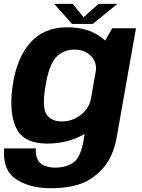

<svg xmlns="http://www.w3.org/2000/svg" viewBox="-40 -739 732 993"><path d="M221.7 234.5Q314 234.5 378.4 211.1Q442.7 187.7 494.3 129.3Q545.8 70.9 564.1 -32.1L663.2 -592.7H540.3L473.9 -476L392.5 -14.8Q376.8 77.1 338.5 102.5Q300.3 127.9 245.8 127.9Q213.3 127.9 189.3 117.8Q165.4 107.8 154.3 85.4Q143.2 63.1 145.5 28.4H-18.6Q-27.3 141.8 43.5 188.1Q114.3 234.5 221.7 234.5ZM203.4 3.6Q310 3.6 395.7 -44.8Q481.4 -93.3 492 -153.9L430 -228.1Q421.6 -178.6 377.4 -144.7Q333.2 -110.9 280.5 -110.9Q224.2 -110.9 200.3 -148.1Q176.5 -185.3 195.6 -297Q214.6 -408.3 252.2 -445.4Q289.7 -482.5 346.1 -482.5Q398.7 -482.5 431 -448.9Q463.3 -415.3 454.9 -366.5L541.5 -435.3Q551.9 -495.1 483.1 -546.5Q414.3 -597.8 307.7 -597.8Q187.1 -597.8 116.7 -518.4Q46.3 -439.1 25.7 -297.7Q4.9 -157 43.9 -76.7Q82.8 3.6 203.4 3.6ZM332.5 -615.3H439.5L567.3 -718.9H469.6L392.1 -649.7L336.5 -718.9H240.5Z"/></svg>

Font: Anybody Thin
Style: Italic
Weight: 100
Italic angle: -10°
Designer: Tyler Finck
Foundry: Etcetera Type Company
Version: Version 1.114;gftools[0.9.25]